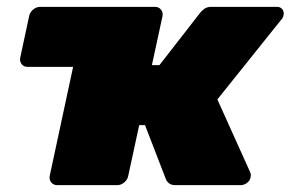

<svg xmlns="http://www.w3.org/2000/svg" viewBox="-20 -540 848 560"><path d="M193 -345H60Q49 -345 43 -353Q37 -361 39 -372L65 -493Q67 -504 76.5 -512Q86 -520 97 -520H432Q443 -520 449.5 -512Q456 -504 454 -493ZM147 0Q136 0 129.5 -8Q123 -16 125 -27L225 -493Q227 -504 236.5 -512Q246 -520 257 -520H432Q443 -520 449.5 -512Q456 -504 454 -493L423 -350H445L564 -503Q567 -507 575 -513.5Q583 -520 596 -520H788Q798 -520 803.5 -513Q809 -506 807 -496Q806 -488 799 -481L614 -250L710 -37Q711 -35 711.5 -32Q712 -29 711 -24Q710 -14 701 -7Q692 0 682 0H492Q480 0 473.5 -5Q467 -10 464 -17L403 -175H386L354 -27Q352 -16 342.5 -8Q333 0 322 0Z"/></svg>

Font: Rubik Black
Style: Italic
Weight: 900
Italic angle: -12°
Designer: Hubert and Fischer
Foundry: Hubert and Fischer
Version: Version 2.300;gftools[0.9.30]